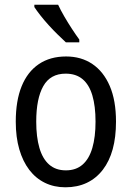

<svg xmlns="http://www.w3.org/2000/svg" viewBox="-20 -786 560 816"><path d="M473 -269Q473 -203 459 -152Q445 -101 417 -64.5Q389 -28 349 -9Q309 10 258 10Q210 10 171 -9Q132 -28 104.5 -64Q77 -100 62 -151.5Q47 -203 47 -269Q47 -358 72 -419.5Q97 -481 145 -513.5Q193 -546 261 -546Q325 -546 372.5 -514Q420 -482 446.5 -420.5Q473 -359 473 -269ZM134 -269Q134 -204 147.5 -157.5Q161 -111 189 -86.5Q217 -62 260 -62Q303 -62 331 -86.5Q359 -111 372.5 -157.5Q386 -204 386 -269Q386 -335 372.5 -380.5Q359 -426 331 -449.5Q303 -473 259 -473Q194 -473 164 -420Q134 -367 134 -269ZM227 -766Q237 -744 253 -716.5Q269 -689 286 -663Q303 -637 317 -618V-606H260Q245 -620 225.5 -639Q206 -658 186.5 -679.5Q167 -701 151 -721.5Q135 -742 126 -756V-766Z"/></svg>

Font: Noto Sans Display SemiCondensed
Style: Regular
Weight: 400
Width: 4
Version: Version 2.003